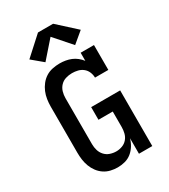

<svg xmlns="http://www.w3.org/2000/svg" viewBox="-234 -1091 1068 1210"><g transform="rotate(-30 300.0 -486.0)"><path d="M256 8Q231 8 205.5 2Q180 -4 158.5 -18.5Q137 -33 121.5 -54Q106 -75 97 -99Q88 -123 84.5 -148.5Q81 -174 81 -200V-535Q81 -561 85 -587.5Q89 -614 99 -638Q109 -662 125.5 -683Q142 -704 164 -718Q186 -732 212.5 -737.5Q239 -743 265 -743Q286 -743 307 -739.5Q328 -736 347.5 -728Q367 -720 384 -706.5Q401 -693 414 -676V-735H511V-554H414Q414 -575 405.5 -595Q397 -615 380.5 -628Q364 -641 343.5 -646Q323 -651 302 -651Q278 -651 255.5 -644Q233 -637 217 -620Q201 -603 194.5 -580.5Q188 -558 188 -535V-200Q188 -177 194.5 -155Q201 -133 216.5 -116Q232 -99 254 -91.5Q276 -84 299 -84Q321 -84 342.5 -92Q364 -100 378.5 -117Q393 -134 398.5 -156Q404 -178 404 -200V-313H300V-405H511V0H414V-113Q407 -87 392.5 -63.5Q378 -40 357 -23Q336 -6 309.5 1Q283 8 256 8ZM192 -794 113 -860 245 -980H355L487 -860L408 -794L300 -917Z"/></g></svg>

Font: Iosevka Slab Semibold Extended
Style: Regular
Weight: 600
Width: 7
Monospace: yes
Designer: Belleve Invis
Foundry: Belleve Invis
Version: Version 11.1.0; ttfautohint (v1.8.3)